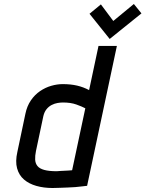

<svg xmlns="http://www.w3.org/2000/svg" viewBox="-20 -930 728 961"><path d="M688 -863 650 -910 547 -825 485 -908 428 -861 529 -735ZM416 0 565 -700H473L426 -479Q398 -494 366 -501.5Q334 -509 294 -509Q266 -509 236.5 -500.5Q207 -492 180.5 -474Q154 -456 134.5 -427.5Q115 -399 107 -360L67 -170Q56 -122 65.5 -87.5Q75 -53 100 -31.5Q125 -10 162 0.5Q199 11 243 11Q261 11 280.5 10Q300 9 319.5 8.5Q339 8 356.5 6.5Q374 5 390 3Q406 1 416 0ZM407 -388 341 -78Q341 -78 336.5 -77.5Q332 -77 323.5 -76.5Q315 -76 305 -75.5Q295 -75 284.5 -74.5Q274 -74 264 -73Q225 -73 201.5 -79.5Q178 -86 167.5 -99Q157 -112 156 -131Q155 -150 160 -174L197 -349Q202 -370 213 -383.5Q224 -397 238.5 -404.5Q253 -412 268 -414.5Q283 -417 295 -417Q334 -417 362 -407Q390 -397 407 -388Z"/></svg>

Font: Advent Pro SemiBold
Style: Italic
Weight: 600
Italic angle: -12°
Version: Version 3.000